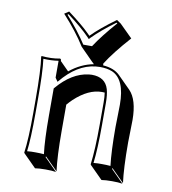

<svg xmlns="http://www.w3.org/2000/svg" viewBox="-80 -715 755 845"><g transform="rotate(10 297.5 -293.0)"><path d="M242.2 -502.9Q203.6 -564.9 141.1 -632.8L161.1 -646Q225.1 -598.1 256.3 -566.9Q262.2 -561 267.1 -556.2Q305.7 -595.7 375 -646L394 -632.8L450.7 -576.7Q383.3 -501.5 348.6 -446.3L349.6 -438.5Q398.4 -435.1 424.8 -409.2L481.4 -352.5Q518.1 -314.5 518.6 -224.6Q518.6 -208.5 517.6 -173.8Q516.6 -139.2 516.6 -123.5Q516.6 -8.8 525.4 56.6L468.8 0L466.8 2.9L523.4 59.6Q505.4 56.6 476.6 56.6Q447.8 56.6 429.7 59.6L373 2.9L371.1 0Q379.9 -68.4 379.9 -180.2V-277.8Q379.9 -304.2 377 -321.8Q371.1 -322.3 364.7 -322.3Q304.7 -322.3 243.2 -265.1Q230.5 -252.9 219.7 -240.2V-123.5Q219.7 -7.3 228.5 56.6L171.9 0L169.9 2.9L226.6 59.6Q208 56.6 179.7 56.6Q150.9 56.6 132.8 59.6L76.2 2.9L74.2 0Q83 -62 83 -180.2V-234.9Q83 -373 74.2 -429.2L76.2 -432.1Q120.1 -427.7 157.2 -435.1Q160.2 -434.6 161.1 -433.6Q162.6 -430.7 163.1 -424.8L202.1 -385.7Q252 -426.3 308.6 -436.5L298.3 -446.3ZM165.5 -349.6 163.1 -352.1 165 -349.1ZM450.2 -180.2Q450.2 -196.3 451.2 -231Q452.1 -265.6 452.1 -280.8Q452.1 -394 392.1 -419.9Q369.1 -429.2 337.9 -429.2Q254.4 -429.2 184.1 -355Q177.7 -348.1 172.9 -342.3L164.1 -332.5L152.8 -349.1V-424.3Q121.1 -419.4 85.4 -421.4Q93.3 -362.3 92.8 -234.9V-180.2Q92.8 -65.9 85.4 -8.3Q105 -10.3 123 -9.8Q142.1 -9.8 160.6 -8.3Q152.8 -70.3 152.8 -180.2V-300.8L155.3 -303.7Q219.2 -378.9 293.9 -388.2Q301.8 -389.2 308.1 -389.2Q368.2 -389.2 383.3 -338.4Q390.1 -314.5 390.1 -277.8V-180.2Q390.1 -72.3 382.3 -8.3Q401.9 -10.3 419.9 -9.8Q439 -9.8 458 -8.3Q450.2 -71.8 450.2 -180.2ZM247.6 -513.2H286.6Q320.3 -564.9 378.9 -631.3L375 -633.8Q310.5 -586.4 273.9 -548.8L267.1 -541.5L259.8 -549.3Q224.1 -586.4 160.6 -633.8L156.2 -630.9Q211.9 -568.8 247.6 -513.2Z"/></g></svg>

Font: Linux Biolinum Shadow O
Style: Regular
Weight: 400
Designer: Philipp H. Poll
Foundry: Philipp H. Poll
Version: Version 1.0.4